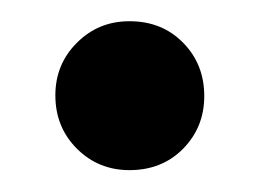

<svg xmlns="http://www.w3.org/2000/svg" viewBox="-20 -147 243 180"><path d="M101.4 12.5Q72.2 12.5 52.1 -7.6Q31.9 -27.8 31.9 -57.6Q31.9 -86.8 52.1 -106.9Q72.2 -127.1 101.4 -127.1Q131.9 -127.1 151.7 -106.9Q171.5 -86.8 171.5 -56.9Q171.5 -27.8 151.7 -7.6Q131.9 12.5 101.4 12.5Z"/></svg>

Font: Afacad SemiBold
Style: Regular
Weight: 600
Designer: Kristian Moeller
Foundry: Dicotype
Version: Version 1.000